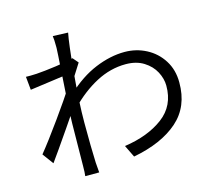

<svg xmlns="http://www.w3.org/2000/svg" viewBox="-115 -933 1230 1110"><g transform="rotate(-15 500.0 -377.5)"><path d="M850.4 -346.4Q850.4 -387.8 828.5 -429.5Q806.6 -471.2 762.4 -499Q718.2 -526.8 654.8 -526.8Q563.4 -526.8 477.5 -481.5Q391.6 -436.2 314 -355.8L314.2 -441.2Q399.8 -521.8 490.7 -559.3Q581.6 -596.8 666.4 -596.8Q736 -596.8 795.7 -565.7Q855.4 -534.6 891.6 -477.5Q927.8 -420.4 927.8 -345Q928.6 -200.4 832.5 -115.7Q736.4 -31 564.4 1.6L529.2 -70.8Q670.4 -91.2 760.8 -158.6Q851.2 -226 850.4 -346.4ZM212.4 -543Q156.4 -536 87.4 -525.8L79.6 -605.4Q103.4 -604.4 143.4 -606.4Q190 -609.4 262.6 -619.5Q335.2 -629.6 367.2 -639.8L395.6 -606.8Q385.6 -592 353.4 -540.2L335 -509.4L306.6 -376.4Q278.6 -332.2 228.2 -259.2Q137 -126.6 104 -81.6L55.6 -147.4Q106.4 -209.8 185.2 -319.6Q264 -429.4 291.6 -475.4L295.8 -528.2L303.6 -555.6ZM293.8 -728.4Q293.8 -771.6 290.4 -792.8L381.4 -789.4Q369.2 -731.8 353.2 -557.1Q337.2 -382.4 337.2 -262.8Q337.2 -111.2 341 -22.4Q343 6.4 345.8 38H262.2Q265.2 17.4 265.2 -20.2Q267 -163.8 268.2 -275.2Q268.6 -310.8 273.7 -398Q278.8 -485.2 284.6 -569Q293.8 -705 293.8 -719.6Z"/></g></svg>

Font: 寒蝉端黑体 Light
Style: Regular
Weight: 300
Designer: ChillDuanSans {Warren2060}; 
Source Han Sans {Ryoko NISHIZUKA 西塚涼子 (kana, bopomofo & ideographs); Paul D. Hunt (Latin, G
Foundry: ChillType&Adobe
Version: Version 1.300;Glyphs 3.3 (3306)